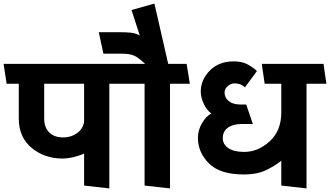

<svg xmlns="http://www.w3.org/2000/svg" viewBox="-31 -1037 1844 1073"><path d="M439 0V-179Q417 -168 381.5 -159.5Q346 -151 318 -151Q218 -151 146 -210.5Q74 -270 74 -374V-569H6L-11 -680H674L691 -569H580V16ZM216 -374Q216 -325 244 -297Q272 -269 323 -269Q366 -269 399 -292.5Q432 -316 439 -356V-569H216Z M777 0V-569H686L669 -680H780Q749 -710 724 -723.5Q699 -737 648 -737H547L521 -857H641Q672 -857 698.5 -854.5Q725 -852 750 -839L704 -981L832 -1017L909 -680H1012L1030 -569H919V16Z M1541 0V-139Q1510 -113 1459 -87.5Q1408 -62 1332 -62Q1198 -62 1136.5 -124Q1075 -186 1075 -267Q1075 -309 1097.5 -348Q1120 -387 1150 -403Q1125 -420 1108 -456Q1091 -492 1091 -526Q1091 -591 1141.5 -642.5Q1192 -694 1274 -694Q1323 -694 1354 -676.5Q1385 -659 1405 -640L1338 -549Q1322 -563 1308 -567Q1294 -571 1278 -571Q1259 -571 1241.5 -555.5Q1224 -540 1224 -520Q1224 -491 1247.5 -472Q1271 -453 1313 -453H1345L1382 -344H1320Q1271 -344 1242.5 -323.5Q1214 -303 1214 -265Q1214 -230 1245.5 -209Q1277 -188 1334 -188Q1411 -188 1476 -247Q1541 -306 1541 -409V-569H1448L1432 -680H1777L1793 -569H1682V16Z"/></svg>

Font: Palanquin Dark
Style: Regular
Weight: 400
Designer: Pria Ravichandran
Version: Version 1.000